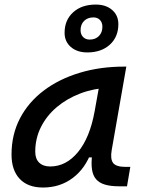

<svg xmlns="http://www.w3.org/2000/svg" viewBox="-20 -816 626 846"><path d="M169.4 10.3Q103 10.3 66.9 -27.8Q30.8 -65.9 30.8 -135.3Q30.8 -223.1 68.1 -294.7Q105.5 -366.2 172.9 -417Q240.2 -467.8 330.6 -495.1Q420.9 -522.5 526.9 -522.5H536.6L472.2 -154.8Q465.3 -115.7 478.3 -98.1Q491.2 -80.6 534.2 -80.6H554.2L539.6 4.9H504.9Q467.3 4.9 442.1 -2.7Q417 -10.3 403.1 -26.6Q389.2 -43 385.3 -69.8Q381.3 -96.7 386.2 -135.3L414.6 -122.6H357.9L383.8 -150.9Q356.9 -74.2 300.8 -32Q244.6 10.3 169.4 10.3ZM201.2 -82.5Q271.5 -82.5 323.7 -146Q376 -209.5 397 -325.7L422.4 -467.3L461.9 -429.7Q393.6 -426.8 334.2 -404.3Q274.9 -381.8 230.2 -344Q185.5 -306.2 160.4 -256.1Q135.3 -206.1 135.3 -147.5Q135.3 -116.2 152.6 -99.4Q169.9 -82.5 201.2 -82.5ZM364.7 -585Q319.8 -585 292.2 -608.9Q264.6 -632.8 264.6 -671.4Q264.6 -727.5 302.2 -761.7Q339.8 -795.9 401.9 -795.9Q446.8 -795.9 474.1 -772.2Q501.5 -748.5 501.5 -709.5Q501.5 -653.3 463.9 -619.1Q426.3 -585 364.7 -585ZM375 -641.6Q400.4 -641.6 415.8 -657.2Q431.2 -672.9 431.2 -698.2Q431.2 -716.8 420.4 -728Q409.7 -739.3 391.6 -739.3Q366.2 -739.3 350.6 -723.9Q335 -708.5 335 -682.6Q335 -664.6 345.9 -653.1Q356.9 -641.6 375 -641.6Z"/></svg>

Font: Cascadia Code PL
Style: Italic
Weight: 400
Italic angle: -10°
Monospace: yes
Designer: Aaron Bell
Foundry: Saja Typeworks
Version: Version 2404.023